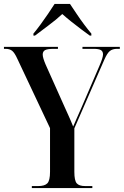

<svg xmlns="http://www.w3.org/2000/svg" viewBox="-21 -951 626 971"><path d="M140 0V-10H172Q205 -10 218.5 -24Q232 -38 232 -82V-303L67 -653Q53 -684 40.5 -694Q28 -704 7 -704H-1V-714H272V-704H252Q219 -704 207 -697.5Q195 -691 195 -675Q195 -659 210 -624L304 -414Q316 -387 327 -363Q338 -339 349 -311Q358 -332 369.5 -358Q381 -384 392 -409L481 -616Q500 -659 500 -676Q500 -691 489.5 -697.5Q479 -704 452 -704H396V-714H585V-704H571Q548 -704 534.5 -693Q521 -682 507 -650L355 -302V-82Q355 -38 367 -24Q379 -10 410 -10H446V0ZM148 -781Q164 -800 183.5 -826.5Q203 -853 222 -881Q241 -909 255 -931H333Q348 -909 366.5 -881Q385 -853 405 -826.5Q425 -800 441 -781V-771H433Q415 -784 389.5 -803Q364 -822 338.5 -842.5Q313 -863 294 -880Q264 -852 225 -823Q186 -794 156 -771H148Z"/></svg>

Font: Noto Serif Display Condensed SemiBold
Style: Regular
Weight: 600
Width: 3
Designer: Monotype Design Team
Foundry: Monotype Imaging Inc.
Version: Version 2.009